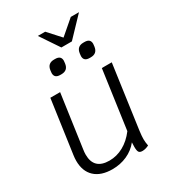

<svg xmlns="http://www.w3.org/2000/svg" viewBox="-217 -1028 1042 1156"><g transform="rotate(-30 304.5 -450.0)"><path d="M476 -113Q471 -76 471 -54Q471 -32 476 -7Q452 5 431 5Q413 5 406.5 -4.5Q400 -14 400 -41Q400 -60 401 -72Q369 -32 322 -11Q275 10 220 10Q141 10 98 -30Q55 -70 55 -143Q55 -161 58 -182L110 -550H178L126 -182Q123 -163 123 -147Q123 -44 230 -44Q281 -44 327.5 -69.5Q374 -95 411 -144L468 -550H537ZM191 -674 192 -684 193 -693Q199 -738 244 -738H252Q292 -738 292 -703L291 -693L290 -684Q284 -639 239 -639H231Q191 -639 191 -674ZM395 -674 396 -684 397 -693Q403 -738 448 -738H456Q496 -738 496 -703L495 -693L494 -684Q488 -639 443 -639H435Q395 -639 395 -674ZM231 -910H282L360 -824L460 -910H517L392 -779H319Z"/></g></svg>

Font: Krub
Style: Italic
Weight: 400
Italic angle: -8°
Designer: Ekaluck Peanpanawate
Foundry: Cadson Demak Co.,Ltd.
Version: Version 1.000; ttfautohint (v1.6)